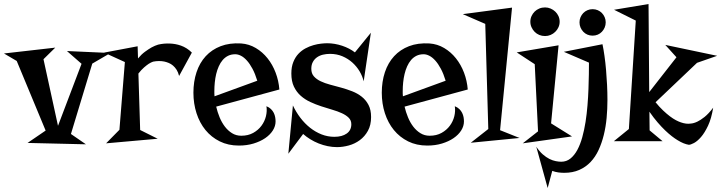

<svg xmlns="http://www.w3.org/2000/svg" viewBox="-36 -714 3617 963"><path d="M518.1 -448.2 426.8 -395 319.8 -42 395 9.8 102.1 2.9 192.9 -59.1 47.9 -408.2 -16.1 -445.8 241.2 -475.1 182.1 -417 254.9 -83 373 -394 299.8 -458Z M862.3 -333Q857.9 -351.1 849.9 -363.8Q841.8 -376.5 831.8 -385Q821.8 -393.6 810.5 -398.2Q799.3 -402.8 788.1 -405.3Q761.7 -410.6 731.9 -404.8Q721.7 -401.4 710 -394Q699.7 -387.2 686.5 -375.7Q673.3 -364.3 658.2 -345.2L667 -62L754.9 -18.1L496.1 4.9L563 -63L590.3 -402.8L486.3 -450.2L654.3 -481.9L656.2 -420.9Q673.3 -441.4 691.4 -454.6Q709.5 -467.8 724.1 -476.1Q741.2 -485.4 757.3 -490.2Q786.6 -497.1 816.9 -495.6Q829.6 -495.1 843.5 -492.7Q857.4 -490.2 871.8 -485.1Q886.2 -480 899.9 -471.4Q913.6 -462.9 926.3 -450.2Z M1048.3 -179.2Q1054.7 -151.9 1065.4 -125.7Q1076.2 -99.6 1091.8 -79.1Q1107.4 -58.6 1127.9 -45.9Q1148.4 -33.2 1174.3 -33.2Q1208.5 -33.2 1233.9 -47.4Q1259.3 -61.5 1275.4 -83.3Q1291.5 -105 1297.9 -131.1Q1304.2 -157.2 1300.3 -181.2Q1314 -175.8 1323 -167Q1332 -158.2 1337.2 -147.7Q1342.3 -137.2 1344.2 -126.2Q1346.2 -115.2 1346.2 -105Q1346.2 -81.5 1332.5 -59.8Q1318.8 -38.1 1294.2 -21.2Q1269.5 -4.4 1235.8 5.9Q1202.1 16.1 1162.1 16.1Q1108.4 16.1 1066.2 -4.9Q1023.9 -25.9 994.6 -61.8Q965.3 -97.7 949.7 -146Q934.1 -194.3 934.1 -249Q934.1 -304.7 949.7 -351.8Q965.3 -398.9 995.8 -432.1Q1026.4 -465.3 1070.8 -482.4Q1115.2 -499.5 1173.3 -496.1Q1213.4 -493.2 1247.1 -473.1Q1280.8 -453.1 1305.9 -421.6Q1331.1 -390.1 1346.4 -349.6Q1361.8 -309.1 1365.2 -265.1ZM1039.1 -257.8Q1039.1 -251 1039.1 -244.4Q1039.1 -237.8 1040 -231L1254.4 -309.1Q1243.7 -344.2 1230.2 -369.4Q1216.8 -394.5 1202.1 -410.6Q1187.5 -426.8 1172.6 -434.3Q1157.7 -441.9 1144 -441.9Q1123.5 -441.9 1107.9 -434.1Q1092.3 -426.3 1080.8 -412.8Q1069.3 -399.4 1061.3 -381.3Q1053.2 -363.3 1048.3 -342.8Q1043.5 -322.3 1041.3 -300.5Q1039.1 -278.8 1039.1 -257.8Z M1605 -497.1Q1623.5 -497.1 1642.6 -493.9Q1661.6 -490.7 1679.9 -484.6Q1698.2 -478.5 1714.6 -470Q1731 -461.4 1744.1 -451.2L1824.2 -549.8L1788.1 -306.2Q1782.2 -331.5 1767.6 -356.2Q1752.9 -380.9 1731.2 -400.4Q1709.5 -419.9 1681.2 -431.9Q1652.8 -443.8 1619.1 -443.8Q1600.6 -443.8 1583.5 -439.7Q1566.4 -435.5 1553.5 -426.3Q1540.5 -417 1533 -402.8Q1525.4 -388.7 1525.4 -369.1Q1525.4 -345.7 1538.3 -331.1Q1551.3 -316.4 1572.3 -306.4Q1593.3 -296.4 1620.1 -289.3Q1647 -282.2 1675.3 -274.4Q1703.6 -266.6 1730.5 -256.1Q1757.3 -245.6 1778.3 -229Q1799.3 -212.4 1812.3 -187.7Q1825.2 -163.1 1825.2 -127Q1825.2 -86.4 1809.3 -57.9Q1793.5 -29.3 1768.6 -11Q1743.7 7.3 1713.4 15.6Q1683.1 23.9 1654.3 23.9Q1630.9 23.9 1607.4 19Q1584 14.2 1562 5.4Q1540 -3.4 1520.3 -15.6Q1500.5 -27.8 1484.4 -42L1410.2 57.1L1433.1 -185.1Q1448.7 -151.9 1470.7 -123Q1492.7 -94.2 1519.5 -73Q1546.4 -51.8 1577.1 -39.8Q1607.9 -27.8 1641.1 -27.8Q1679.7 -27.8 1702.9 -44.2Q1726.1 -60.5 1726.1 -90.8Q1726.1 -110.4 1713.1 -123.3Q1700.2 -136.2 1679 -146Q1657.7 -155.8 1630.9 -163.6Q1604 -171.4 1575.7 -180.7Q1547.4 -189.9 1520.5 -202.4Q1493.7 -214.8 1472.4 -233.6Q1451.2 -252.4 1438.2 -279.5Q1425.3 -306.6 1425.3 -345.2Q1425.3 -378.4 1435.1 -402.8Q1444.8 -427.2 1460.7 -444.1Q1476.6 -460.9 1496.3 -471.4Q1516.1 -481.9 1536.1 -487.5Q1556.2 -493.2 1574.2 -495.1Q1592.3 -497.1 1605 -497.1Z M1993.2 -179.2Q1999.5 -151.9 2010.3 -125.7Q2021 -99.6 2036.6 -79.1Q2052.2 -58.6 2072.8 -45.9Q2093.3 -33.2 2119.1 -33.2Q2153.3 -33.2 2178.7 -47.4Q2204.1 -61.5 2220.2 -83.3Q2236.3 -105 2242.7 -131.1Q2249 -157.2 2245.1 -181.2Q2258.8 -175.8 2267.8 -167Q2276.9 -158.2 2282 -147.7Q2287.1 -137.2 2289.1 -126.2Q2291 -115.2 2291 -105Q2291 -81.5 2277.3 -59.8Q2263.7 -38.1 2239 -21.2Q2214.4 -4.4 2180.7 5.9Q2147 16.1 2106.9 16.1Q2053.2 16.1 2011 -4.9Q1968.8 -25.9 1939.5 -61.8Q1910.2 -97.7 1894.5 -146Q1878.9 -194.3 1878.9 -249Q1878.9 -304.7 1894.5 -351.8Q1910.2 -398.9 1940.7 -432.1Q1971.2 -465.3 2015.6 -482.4Q2060.1 -499.5 2118.2 -496.1Q2158.2 -493.2 2191.9 -473.1Q2225.6 -453.1 2250.7 -421.6Q2275.9 -390.1 2291.3 -349.6Q2306.6 -309.1 2310.1 -265.1ZM1983.9 -257.8Q1983.9 -251 1983.9 -244.4Q1983.9 -237.8 1984.9 -231L2199.2 -309.1Q2188.5 -344.2 2175 -369.4Q2161.6 -394.5 2147 -410.6Q2132.3 -426.8 2117.4 -434.3Q2102.5 -441.9 2088.9 -441.9Q2068.4 -441.9 2052.7 -434.1Q2037.1 -426.3 2025.6 -412.8Q2014.2 -399.4 2006.1 -381.3Q1998 -363.3 1993.2 -342.8Q1988.3 -322.3 1986.1 -300.5Q1983.9 -278.8 1983.9 -257.8Z M2472.2 -61 2569.8 -22 2325.2 2 2413.1 -66.9 2397.9 -594.2 2285.2 -643.1 2532.2 -675.8Z M2585.9 4.9 2662.6 -55.2 2646 -392.1 2555.7 -451.2 2765.6 -486.8 2728 -95.2 2833 -29.8ZM2771 -605Q2771 -590.3 2765.1 -577.4Q2759.3 -564.5 2749 -554.4Q2738.8 -544.4 2725.6 -538.8Q2712.4 -533.2 2697.8 -533.2Q2682.1 -533.2 2668.7 -538.8Q2655.3 -544.4 2645.5 -554.4Q2635.7 -564.5 2629.9 -577.4Q2624 -590.3 2624 -605Q2624 -620.1 2629.9 -633.1Q2635.7 -646 2645.5 -655.8Q2655.3 -665.5 2668.7 -671.1Q2682.1 -676.8 2697.8 -676.8Q2712.4 -676.8 2725.6 -671.1Q2738.8 -665.5 2749 -655.8Q2759.3 -646 2765.1 -633.1Q2771 -620.1 2771 -605Z M2778.8 97.2Q2805.2 97.2 2825.2 81.1Q2845.2 64.9 2859.9 37.6Q2874.5 10.3 2884.5 -25.9Q2894.5 -62 2900.9 -102.5Q2907.2 -143.1 2910.6 -185.5Q2914.1 -228 2915.5 -267.6Q2917 -307.1 2917.5 -341.3Q2918 -375.5 2918 -399.9L2792 -454.1L2985.8 -492.2Q2991.2 -466.8 2995.8 -433.8Q3000.5 -400.9 3003.7 -363.8Q3006.8 -326.7 3008.8 -288.1Q3010.7 -249.5 3010.7 -212.9Q3010.7 -167.5 3006.6 -122.6Q3002.4 -77.6 2992.4 -37.1Q2982.4 3.4 2966.3 38.3Q2950.2 73.2 2926 98.6Q2901.9 124 2869.1 138.4Q2836.4 152.8 2793.9 152.8Q2780.3 152.8 2764.9 150.9Q2749.5 148.9 2733.9 143.1L2710.9 229L2653.8 22Q2669.4 45.4 2686.5 60.3Q2703.6 75.2 2720 83.3Q2736.3 91.3 2751.5 94.2Q2766.6 97.2 2778.8 97.2ZM3002 -602.1Q3002 -587.9 2996.8 -575.9Q2991.7 -564 2982.9 -554.7Q2974.1 -545.4 2962.2 -540.3Q2950.2 -535.2 2936 -535.2Q2922.4 -535.2 2910.4 -540.3Q2898.4 -545.4 2889.6 -554.7Q2880.9 -564 2875.7 -575.9Q2870.6 -587.9 2870.6 -602.1Q2870.6 -615.7 2875.7 -627.7Q2880.9 -639.6 2889.6 -648.7Q2898.4 -657.7 2910.4 -662.8Q2922.4 -668 2936 -668Q2950.2 -668 2962.2 -662.8Q2974.1 -657.7 2982.9 -648.7Q2991.7 -639.6 2996.8 -627.7Q3002 -615.7 3002 -602.1Z M3561 -434.1 3460 -398.9 3252 -201.2Q3271.5 -177.2 3289.6 -160.2Q3307.6 -143.1 3323.7 -130.9Q3339.8 -118.7 3353.8 -111.3Q3367.7 -104 3379.4 -100.1Q3406.2 -90.8 3428.2 -94.2Q3443.8 -95.2 3461.9 -104Q3477.5 -111.3 3497.8 -127.4Q3518.1 -143.6 3541 -173.8Q3532.2 -119.6 3515.4 -83.7Q3498.5 -47.9 3480 -26.6Q3461.4 -5.4 3444.6 3.4Q3427.7 12.2 3418.9 12.2Q3393.6 8.3 3362.8 -10.7Q3349.6 -18.6 3333.7 -30.8Q3317.9 -43 3300 -60.1Q3282.2 -77.1 3262.2 -100.3Q3242.2 -123.5 3221.2 -153.8L3222.2 -60.1L3287.1 -5.9H3043L3118.2 -66.9L3152.8 -610.8L3043.9 -665L3216.8 -693.8L3220.2 -252L3356.9 -426.8L3300.8 -488.8Z"/></svg>

Font: Risque
Style: Regular
Weight: 400
Designer: Astigmatic (AOETI)
Foundry: Astigmatic (AOETI)
Version: Version 1.000